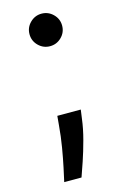

<svg xmlns="http://www.w3.org/2000/svg" viewBox="-112 -581 505 808"><g transform="rotate(-15 141.0 -177.0)"><path d="M139.2 177.6H63.9Q68.9 155.5 76.9 118.1Q84.9 80.6 92.7 34.4Q100.5 -11.7 104.4 -59.7L108 -99.4H210.2L204.9 -60.7Q199.6 -18.1 187.1 28.2Q174.7 74.6 161.2 114.3Q147.7 154.1 139.2 177.6ZM154.8 -390.3Q125.7 -390.3 104.8 -411Q83.8 -431.8 83.8 -461.3Q83.8 -490.4 104.8 -511.2Q125.7 -532 154.8 -532Q183.9 -532 204.9 -511.2Q225.9 -490.4 225.9 -461.3Q225.9 -431.8 204.9 -411Q183.9 -390.3 154.8 -390.3Z"/></g></svg>

Font: Linik Sans Medium
Style: Regular
Weight: 500
Designer: Rasmus Andersson (font), Cristiano Sobral (main changes)
Foundry: rsms
Version: Version 3.018;June 1, 2022;FontCreator 14.0.0.2814 64-bit; t